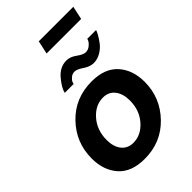

<svg xmlns="http://www.w3.org/2000/svg" viewBox="-271 -1018 1128 1128"><g transform="rotate(-45 293.0 -454.5)"><path d="M264 -836 282 -919H569L551 -836ZM250 -597H176Q182 -629 222 -677Q262 -725 317 -725Q348 -725 380 -701.5Q412 -678 432 -678Q452 -678 467.5 -690.5Q483 -703 488 -712.5Q493 -722 494 -728H567Q565 -719 554.5 -700Q544 -681 526.5 -657.5Q509 -634 480.5 -617Q452 -600 421 -600Q390 -600 357 -622.5Q324 -645 305 -645Q286 -645 272 -633Q258 -621 254 -611Q250 -601 250 -597ZM15 -212Q15 -344 106 -438.5Q197 -533 335 -533Q444 -533 499 -471Q554 -409 554 -311Q554 -180 462.5 -85Q371 10 234 10Q125 10 70 -52Q15 -114 15 -212ZM415 -295Q415 -351 388.5 -385Q362 -419 315 -419Q251 -419 202.5 -363.5Q154 -308 154 -227Q154 -171 180.5 -137.5Q207 -104 254 -104Q318 -104 366.5 -159Q415 -214 415 -295Z"/></g></svg>

Font: Raleway-v4020
Style: Bold Italic
Weight: 700
Italic angle: -12°
Designer: Matt McInerney, Pablo Impallari, Rodrigo Fuenzalida
Foundry: Matt McInerney, Pablo Impallari, Rodrigo Fuenzalida
Version: Version 4.020;PS 004.020;hotconv 1.0.88;makeotf.lib2.5.64775